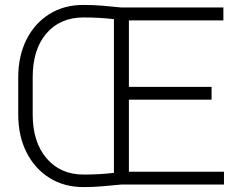

<svg xmlns="http://www.w3.org/2000/svg" viewBox="-20 -741 974 771"><path d="M314.9 -721.2Q355 -721.2 393.8 -718Q432.6 -714.8 467.8 -710.9H877V-659.2H497.6V-392.1H829.6V-340.8H497.6V-51.3H879.4V0H467.8Q432.6 3.4 394.3 6.8Q356 10.3 315.9 10.3Q237.8 10.3 178.7 -26.6Q119.6 -63.5 86.4 -129.4Q53.2 -195.3 53.2 -281.2V-429.7Q53.2 -516.1 86.2 -581.8Q119.1 -647.5 178 -684.3Q236.8 -721.2 314.9 -721.2ZM111.3 -281.2Q111.3 -170.4 167 -105.2Q222.7 -40 315.9 -40Q379.9 -40 437.5 -46.9V-664.1Q409.2 -667.5 378.2 -669.2Q347.2 -670.9 314.9 -670.9Q221.7 -670.9 166.5 -606.9Q111.3 -543 111.3 -430.7Z"/></svg>

Font: Vazirmatn UI FD ExtraLight
Style: Regular
Weight: 200
Designer: Saber Rastikerdar
Foundry: Saber Rastikerdar
Version: Version 33.003